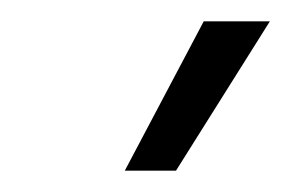

<svg xmlns="http://www.w3.org/2000/svg" viewBox="-20 -717 273 180"><path d="M97 -557 171 -697H233L145 -557Z"/></svg>

Font: Hanken Grotesk Light
Style: Italic
Weight: 300
Italic angle: -8°
Designer: Alfredo Marco Pradil
Foundry: Hanken Design Co.
Version: Version 3.013